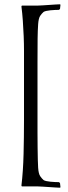

<svg xmlns="http://www.w3.org/2000/svg" viewBox="-20 -775 318 896"><path d="M262 -751 260 -733 255 -729Q247 -729 236.5 -728.5Q226 -728 215.5 -727Q205 -726 196 -724Q187 -722 183 -719Q175 -712 167.5 -701Q160 -690 158 -662Q156 -634 155.5 -594Q155 -554 155 -482V-231Q155 -195 155 -157.5Q155 -120 155.5 -87Q156 -54 156.5 -29Q157 -4 158 8Q160 36 167.5 47Q175 58 183 65Q187 68 196 70Q205 72 215.5 73Q226 74 236.5 74.5Q247 75 255 75L260 79L262 97L261 101Q254 101 239.5 100Q225 99 209.5 98Q194 97 179.5 96Q165 95 158 95H82L80 91Q88 24 90 -56.5Q92 -137 92 -211V-481Q92 -506 92 -538.5Q92 -571 90.5 -607Q89 -643 86.5 -678.5Q84 -714 80 -745L82 -749H158Q165 -749 179.5 -750Q194 -751 209.5 -752Q225 -753 239.5 -754Q254 -755 261 -755Z"/></svg>

Font: Quattrocento
Style: Regular
Weight: 400
Designer: Pablo Impallari
Foundry: Pablo Impallari, Igino Marini, Branda Gallo
Version: Version 2.000